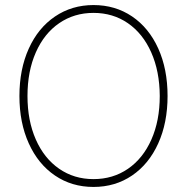

<svg xmlns="http://www.w3.org/2000/svg" viewBox="-20 -737 748 767"><path d="M353.5 9.8Q266.6 9.8 199.5 -35.9Q132.3 -81.5 95 -164.1Q57.6 -246.6 57.6 -353.5Q57.6 -460.4 95 -543Q132.3 -625.5 199.7 -671.1Q267.1 -716.8 353.5 -716.8Q440.4 -716.8 507.6 -671.4Q574.7 -626 612.1 -543.5Q649.4 -460.9 649.4 -353.5Q649.4 -246.6 612.1 -164.1Q574.7 -81.5 507.6 -35.9Q440.4 9.8 353.5 9.8ZM353.5 -685.5Q276.4 -685.5 216.6 -644.5Q156.7 -603.5 123.3 -528.1Q89.8 -452.6 89.8 -353.5Q89.8 -255.4 123 -179.9Q156.2 -104.5 216.1 -63Q275.9 -21.5 353.5 -21.5Q431.2 -21.5 491.2 -62.7Q551.3 -104 584.7 -179.4Q618.2 -254.9 618.2 -353.5Q617.7 -452.1 584.2 -527.6Q550.8 -603 491 -644.3Q431.2 -685.5 353.5 -685.5Z"/></svg>

Font: Pretendard JP Thin
Style: Regular
Weight: 100
Designer: Base glyphs from Inter by Rasmus Andersson; Hangeul glyphs from Noto Sans CJK(Source Han Sans) by Jang Soo-young and Kan
Foundry: Kil Hyung-jin
Version: Version 1.309